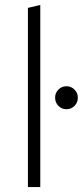

<svg xmlns="http://www.w3.org/2000/svg" viewBox="-20 -757 335 777"><path d="M93 0V-725L143 -737V0ZM249 -315Q230 -315 216.5 -328.5Q203 -342 203 -362Q203 -381 216.5 -394.5Q230 -408 249 -408Q268 -408 281.5 -394.5Q295 -381 295 -362Q295 -342 281.5 -328.5Q268 -315 249 -315Z"/></svg>

Font: Red Hat Text VF
Style: Regular
Weight: 300
Designer: Pentagram, MCKL
Foundry: Pentagram, MCKL
Version: Version 1.023